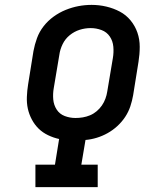

<svg xmlns="http://www.w3.org/2000/svg" viewBox="-20 -766 640 786"><path d="M125 0V-92H205L222 -197Q199 -202 177 -212.5Q155 -223 138.5 -239Q122 -255 110.5 -276.5Q99 -298 94 -321Q89 -344 90 -369.5Q91 -395 95 -420L117 -557Q122 -584 131.5 -610Q141 -636 158.5 -658.5Q176 -681 199.5 -698Q223 -715 249 -725.5Q275 -736 301.5 -741Q328 -746 355 -746Q386 -746 415.5 -739Q445 -732 470.5 -718.5Q496 -705 514.5 -682.5Q533 -660 542.5 -632.5Q552 -605 552 -574.5Q552 -544 547 -513L525 -376Q521 -353 513.5 -330.5Q506 -308 492.5 -287.5Q479 -267 460.5 -250Q442 -233 420.5 -221Q399 -209 376 -202Q353 -195 330 -193L313 -92H380V0ZM289 -283Q304 -283 319 -285.5Q334 -288 348.5 -294Q363 -300 375.5 -310.5Q388 -321 397 -334Q406 -347 411.5 -362Q417 -377 419 -391L442 -528Q446 -551 444 -574.5Q442 -598 429.5 -616.5Q417 -635 395.5 -643Q374 -651 351 -651Q328 -651 306 -644Q284 -637 265.5 -622Q247 -607 236.5 -585.5Q226 -564 223 -542L200 -405Q196 -382 198 -359Q200 -336 212 -317.5Q224 -299 245 -291Q266 -283 289 -283Z"/></svg>

Font: Iosevka Slab Semibold Extended
Style: Italic
Weight: 600
Width: 7
Italic angle: -9°
Monospace: yes
Designer: Belleve Invis
Foundry: Belleve Invis
Version: Version 11.1.0; ttfautohint (v1.8.3)